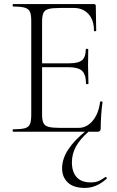

<svg xmlns="http://www.w3.org/2000/svg" viewBox="-20 -645 573 940"><path d="M457 0H44Q42 0 42 -6Q42 -12 44 -12Q82 -12 101 -17Q120 -22 126.5 -37Q133 -52 133 -81V-544Q133 -573 126.5 -587.5Q120 -602 101 -607.5Q82 -613 44 -613Q42 -613 42 -619Q42 -625 44 -625H440Q449 -625 449 -616L451 -495Q451 -492 445.5 -492Q440 -492 440 -495Q440 -547 413 -576.5Q386 -606 342 -606H273Q236 -606 217.5 -601Q199 -596 192.5 -581.5Q186 -567 186 -538V-85Q186 -57 192.5 -43Q199 -29 217.5 -24Q236 -19 273 -19H365Q405 -19 434 -54Q463 -89 470 -146Q470 -149 476 -148.5Q482 -148 482 -145Q478 -119 475.5 -82.5Q473 -46 473 -15Q473 0 457 0ZM401 -235Q401 -280 382 -298Q363 -316 315 -316H161V-335H318Q364 -335 382 -350.5Q400 -366 400 -404Q400 -406 406 -406Q412 -406 412 -404Q412 -375 411.5 -359Q411 -343 411 -325Q411 -303 412 -281.5Q413 -260 413 -235Q413 -233 407 -233Q401 -233 401 -235ZM403 -6 414 -1Q371 37 351.5 73Q332 109 332 150Q332 196 355 222Q378 248 424 248Q450 248 466 240Q482 232 495 222Q498 220 501.5 224Q505 228 502 230Q475 254 449 264.5Q423 275 395 275Q340 275 312 248.5Q284 222 284 179Q284 133 314 87Q344 41 403 -6Z"/></svg>

Font: Cormorant Garamond Light Light
Style: Regular
Weight: 300
Version: Version 4.001